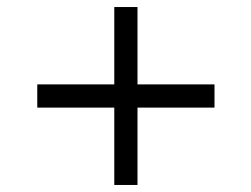

<svg xmlns="http://www.w3.org/2000/svg" viewBox="-20 -526 715 546"><path d="M590 -220V-286H371V-506H305V-286H86V-220H305V0H371V-220Z"/></svg>

Font: XITS
Style: Italic
Weight: 400
Italic angle: -16.33°
Designer: MicroPress Inc., with final additions and corrections provided by Coen Hoffman, Elsevier (retired)
Version: Version 1.302